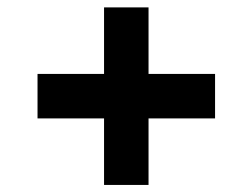

<svg xmlns="http://www.w3.org/2000/svg" viewBox="-20 -616 693 527"><path d="M265.6 -291H83V-413.1H265.6V-595.7H387.7V-413.1H570.3V-291H387.7V-108.4H265.6Z"/></svg>

Font: WEMIX Pretendard
Style: Bold
Weight: 700
Designer: Base glyphs from Inter by Rasmus Andersson; Hangeul glyphs from Noto Sans CJK(Source Han Sans) by Jang Soo-young and Kan
Foundry: Kil Hyung-jin
Version: Version 1.000